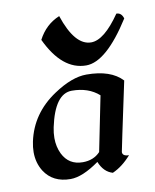

<svg xmlns="http://www.w3.org/2000/svg" viewBox="-84 -805 709 876"><g transform="rotate(-10 270.5 -367.5)"><path d="M367.7 5.9Q326.2 -5.9 306.6 -55.2Q228.5 0.5 173.3 0.5Q91.3 0.5 52.2 -60.5Q27.8 -99.6 27.8 -148.9Q27.8 -172.4 33.2 -197.8Q60.1 -324.2 174.3 -399.9Q258.8 -456.5 326.2 -456.5Q439 -456.5 491.7 -399.9Q424.3 -83.5 424.3 -80.1Q424.3 -60.5 454.1 -60.5Q414.1 -14.6 367.7 5.9ZM241.2 -65.4Q291.5 -65.4 322.3 -98.1L373.5 -352.1Q324.7 -395.5 248 -395.5Q169.4 -395.5 137.7 -245.6Q132.3 -219.7 132.3 -196.3Q132.3 -155.8 148.4 -122.6Q176.8 -65.4 241.2 -65.4ZM333.5 -497.6Q222.2 -497.6 151.4 -647.9Q185.5 -713.9 250.5 -740.7Q298.3 -597.2 374 -597.2Q434.1 -597.2 509.3 -706.5Q532.7 -706.5 541 -678.7Q426.3 -497.6 333.5 -497.6Z"/></g></svg>

Font: Balgruf
Style: Italic
Weight: 500
Italic angle: -12°
Designer: Paul James Miller
Foundry: High-Logic / Made with FontCreator
Version: Version 1.201;March 28, 2021;FontCreator 13.0.0.2683 64-bit